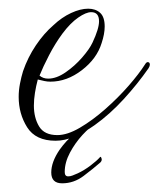

<svg xmlns="http://www.w3.org/2000/svg" viewBox="-20 -316 365 442"><path d="M108 8Q62 8 42.5 -23Q23 -54 23 -93Q23 -108 26 -123.5Q29 -139 33 -152Q44 -184 62.5 -211.5Q81 -239 103 -258Q122 -276 143.5 -286Q165 -296 183 -296Q200 -296 210.5 -286.5Q221 -277 221 -255Q221 -238 214 -217Q203 -181 168.5 -154.5Q134 -128 96 -128Q89 -128 82 -129.5Q75 -131 67 -133Q63 -118 60.5 -102.5Q58 -87 58 -73Q58 -45 70 -25Q82 -5 112 -5Q135 -5 164 -22Q193 -39 222.5 -65Q252 -91 276 -118.5Q300 -146 314 -168Q317 -173 320 -173Q325 -173 325 -167Q325 -164 322 -159Q297 -123 265 -88Q233 -53 198 -28Q174 -11 151.5 -1.5Q129 8 108 8ZM91 -135Q110 -135 131 -149.5Q152 -164 169 -183.5Q186 -203 193 -218Q208 -250 208 -267Q208 -288 190 -288Q178 -288 160 -275.5Q142 -263 124 -239Q107 -216 93 -189Q79 -162 71 -142Q79 -135 91 -135ZM123 106Q98 106 98 81Q98 57 117 29Q132 8 148.5 -5.5Q165 -19 184 -31Q190 -35 198.5 -35.5Q207 -36 202 -32Q187 -24 170 -5.5Q153 13 141 35.5Q129 58 129 80Q129 90 137 90Q142 90 147 88Q152 86 159 83Q174 76 188.5 65Q203 54 210 46L211 45Q213 45 214 49.5Q215 54 211 58Q195 72 172.5 89Q150 106 123 106Z"/></svg>

Font: Gwendolyn
Style: Regular
Weight: 400
Designer: Robert E. Leuschke
Foundry: Robert E. Leuschke
Version: Version 1.010; ttfautohint (v1.8.3)